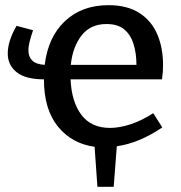

<svg xmlns="http://www.w3.org/2000/svg" viewBox="-20 -560 699 743"><path d="M608 -67Q564 -37 519.5 -18.5Q475 0 432 6L420 163H357L346 8Q258 -4 204 -70.5Q150 -137 150 -253Q79 -253 44.5 -280.5Q10 -308 10 -353Q10 -401 44 -460L108 -443Q100 -420 95 -400.5Q90 -381 90 -365Q90 -340 105 -325.5Q120 -311 153 -309Q166 -417 231.5 -478.5Q297 -540 400 -540Q472 -540 519 -510Q566 -480 588.5 -427.5Q611 -375 611 -308Q611 -283 607 -253H253Q257 -166 295 -115.5Q333 -65 406 -65Q442 -65 485 -79Q528 -93 573 -122ZM392 -467Q330 -467 295.5 -422.5Q261 -378 254 -309H508Q508 -353 497 -389Q486 -425 461 -446Q436 -467 392 -467Z"/></svg>

Font: Bitter Medium
Style: Regular
Weight: 500
Designer: Sol Matas, and Bitter project Authors
Foundry: Sol Matas
Version: Version 2.001